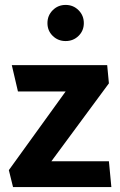

<svg xmlns="http://www.w3.org/2000/svg" viewBox="-20 -761 489 781"><path d="M247 -741Q278 -741 299.5 -719.5Q321 -698 321 -667Q321 -636 299.5 -615Q278 -594 247 -594Q216 -594 194.5 -615Q173 -636 173 -667Q173 -698 194.5 -719.5Q216 -741 247 -741ZM423 -422 189 -105H423L433 0H33L16 -69L247 -389H53L28 -496H416Z"/></svg>

Font: Palanquin Dark
Style: Regular
Weight: 400
Designer: Pria Ravichandran
Version: Version 1.001